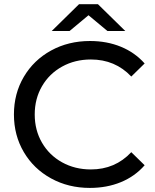

<svg xmlns="http://www.w3.org/2000/svg" viewBox="-20 -908 754 936"><path d="M47.9 -350Q47.9 -451.7 96.1 -533.5Q144.4 -615.3 229 -661.7Q313.6 -708.1 418.9 -708.1Q501 -708.1 569.4 -680.1Q637.7 -652 685.1 -598.6L620 -534.9Q541.4 -618 423.1 -618Q345.3 -618 282.8 -583.4Q220.3 -548.9 184.8 -487.8Q149.3 -426.7 149.3 -350Q149.3 -273.3 184.8 -212.2Q220.3 -151.1 282.8 -116.6Q345.3 -82 423.1 -82Q541.3 -82 620 -166.1L685.1 -102.4Q637.7 -48.1 569.3 -20Q500.9 8.1 418 8.1Q313.6 8.1 229 -38.3Q144.4 -84.7 96.1 -166.5Q47.9 -248.3 47.9 -350ZM365.4 -887.6H457.4L590.6 -757H503.6L370.7 -867.6H452.1L319.3 -757H232.3Z"/></svg>

Font: iiserrat Thin
Style: Regular
Weight: 100
Designer: Akira Ohta
Foundry: Akira Ohta
Version: Version 1.200;Glyphs 3.3.1 (3343)